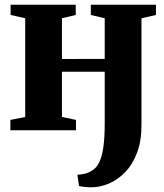

<svg xmlns="http://www.w3.org/2000/svg" viewBox="-20 -553 698 815"><path d="M367.5 242Q354.5 242 339.5 240.5Q324.5 239 315.5 236.5L308.5 188.5Q321.5 188.5 338.2 184.8Q355 181 368.5 172.5Q388.5 161.5 400.8 137Q413 112.5 418.8 71.5Q424.5 30.5 424.5 -31.5V-248.5H243V-56.5L302.5 -44V0H24V-44L87 -56.5V-475.5L25 -489.5V-533H301.5V-489.5L243 -475.5V-302.5L424.5 -303V-475.5L365.5 -489.5V-533H642V-489.5L580.5 -475.5V-21Q580.5 45 562 94.5Q543.5 144 512.5 176.5Q481.5 209 443.8 225.5Q406 242 367.5 242Z"/></svg>

Font: Merriweather 72pt ExtraBold
Style: Regular
Weight: 800
Version: Version 2.100